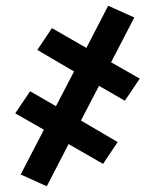

<svg xmlns="http://www.w3.org/2000/svg" viewBox="-20 -487 540 669"><path d="M143 162 52 121 133 -35 33 -92 85 -169 175 -117 238 -238 110 -313 161 -389 281 -320 357 -467 448 -426 367 -270 467 -213 415 -136 325 -188 262 -67 390 8 339 84 219 15Z"/></svg>

Font: Iosevka Term
Style: Bold
Weight: 700
Monospace: yes
Designer: Belleve Invis
Foundry: Belleve Invis
Version: Version 30.0.1